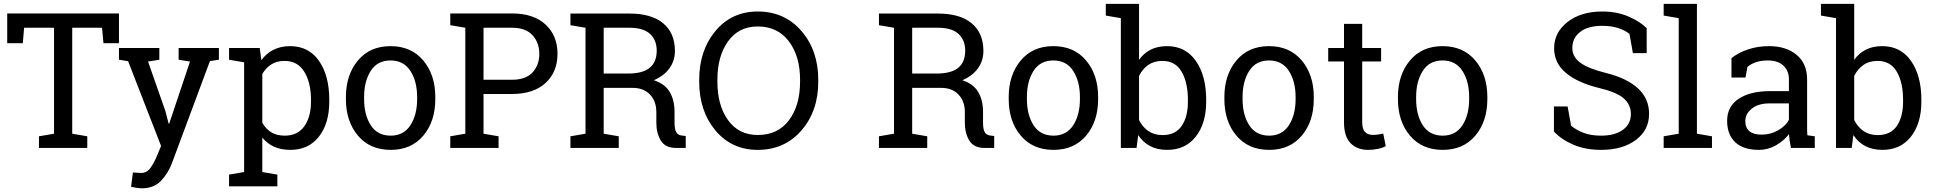

<svg xmlns="http://www.w3.org/2000/svg" viewBox="-20 -782 10229 1015"><path d="M608.9 -710.9V-553.7H526.9L519.5 -635.3H361.8V-75.2L441.4 -61.5V0H186V-61.5L265.6 -75.2V-635.3H107.4L100.6 -553.7H18.1V-710.9Z M1137.2 -466.3 1089.8 -459 888.7 81.1Q868.7 134.3 831.1 173.8Q793.5 213.4 730 213.4Q718.8 213.4 700.7 210.7Q682.6 208 672.9 205.6L682.6 129.9Q679.7 129.4 700 130.9Q720.2 132.3 725.6 132.3Q756.3 132.3 775.4 105.7Q794.4 79.1 808.6 44.4L831.5 -10.3L657.2 -458.5L608.9 -466.3V-528.3H822.3V-466.3L762.7 -456.5L854 -195.8L871.6 -128.4H874.5L984.4 -456.5L924.3 -466.3V-528.3H1137.2Z M1190.9 141.1 1270.5 127.4V-452.6L1190.9 -466.3V-528.3H1353L1361.8 -463.9Q1388.2 -500 1426 -519Q1463.9 -538.1 1513.7 -538.1Q1611.8 -538.1 1666.3 -460.2Q1720.7 -382.3 1720.7 -254.4V-244.1Q1720.7 -129.9 1666 -59.8Q1611.3 10.3 1515.1 10.3Q1466.3 10.3 1429.4 -6.1Q1392.6 -22.5 1366.7 -54.7V127.4L1446.3 141.1V203.1H1190.9ZM1624 -254.4Q1624 -344.7 1588.9 -402.3Q1553.7 -460 1484.4 -460Q1443.4 -460 1414.1 -441.4Q1384.8 -422.9 1366.7 -390.6V-133.3Q1384.8 -100.6 1413.8 -82.8Q1442.9 -64.9 1485.4 -64.9Q1553.7 -64.9 1588.9 -114.7Q1624 -164.6 1624 -244.1Z M1808.6 -269Q1808.6 -386.2 1872.1 -462.2Q1935.5 -538.1 2044.4 -538.1Q2153.8 -538.1 2217.5 -462.4Q2281.2 -386.7 2281.2 -269V-258.3Q2281.2 -140.1 2217.8 -64.9Q2154.3 10.3 2045.4 10.3Q1935.5 10.3 1872.1 -65.2Q1808.6 -140.6 1808.6 -258.3ZM1904.8 -258.3Q1904.8 -174.3 1940.2 -119.6Q1975.6 -64.9 2045.4 -64.9Q2113.8 -64.9 2149.4 -119.6Q2185.1 -174.3 2185.1 -258.3V-269Q2185.1 -352.1 2149.4 -407.2Q2113.8 -462.4 2044.4 -462.4Q1975.1 -462.4 1939.9 -407.2Q1904.8 -352.1 1904.8 -269Z M2687 -710.9Q2800.8 -710.9 2864 -652.3Q2927.2 -593.8 2927.2 -498Q2927.2 -401.4 2864 -343.3Q2800.8 -285.2 2687 -285.2H2536.1V-75.2L2615.7 -61.5V0H2360.4V-61.5L2439.9 -75.2V-635.3L2360.4 -648.9V-710.9H2439.9ZM2536.1 -360.4H2687Q2759.3 -360.4 2795.2 -399.2Q2831.1 -438 2831.1 -497.1Q2831.1 -556.2 2795.2 -595.7Q2759.3 -635.3 2687 -635.3H2536.1Z M3307.6 -710.4Q3423.8 -710.4 3485.8 -658.9Q3547.9 -607.4 3547.9 -512.7Q3547.9 -460.9 3519 -420.9Q3490.2 -380.9 3436.5 -357.9Q3494.6 -338.9 3520.3 -295.9Q3545.9 -252.9 3545.9 -189.9V-132.8Q3545.9 -100.1 3554.2 -84.5Q3562.5 -68.8 3581.5 -65.9L3605 -63V0H3553.2Q3497.1 0 3473.4 -39.1Q3449.7 -78.1 3449.7 -133.8V-189Q3449.7 -247.1 3416 -282.2Q3382.3 -317.4 3325.7 -317.4H3171.4V-75.2L3251 -61.5V0H2995.6V-61.5L3075.2 -75.2V-635.3L2995.6 -648.9V-710.4H3075.2ZM3171.4 -393.1H3297.9Q3378.4 -393.1 3415 -423.8Q3451.7 -454.6 3451.7 -513.7Q3451.7 -569.8 3416.5 -602.5Q3381.3 -635.3 3307.6 -635.3H3171.4Z M4305.7 -350.1Q4305.7 -194.8 4216.6 -92.3Q4127.4 10.3 3985.8 10.3Q3848.1 10.3 3762.2 -92.3Q3676.3 -194.8 3676.3 -350.1V-360.4Q3676.3 -515.1 3762.2 -618.2Q3848.1 -721.2 3985.8 -721.2Q4127.4 -721.2 4216.6 -618.2Q4305.7 -515.1 4305.7 -360.4ZM4209.5 -361.3Q4209.5 -485.4 4150.1 -563.7Q4090.8 -642.1 3985.8 -642.1Q3885.3 -642.1 3828.9 -563.5Q3772.5 -484.9 3772.5 -361.3V-350.1Q3772.5 -225.1 3828.9 -146.7Q3885.3 -68.4 3985.8 -68.4Q4092.3 -68.4 4150.9 -146.5Q4209.5 -224.6 4209.5 -350.1Z M4938.5 -710.4Q5054.7 -710.4 5116.7 -658.9Q5178.7 -607.4 5178.7 -512.7Q5178.7 -460.9 5149.9 -420.9Q5121.1 -380.9 5067.4 -357.9Q5125.5 -338.9 5151.1 -295.9Q5176.8 -252.9 5176.8 -189.9V-132.8Q5176.8 -100.1 5185.1 -84.5Q5193.4 -68.8 5212.4 -65.9L5235.8 -63V0H5184.1Q5127.9 0 5104.2 -39.1Q5080.6 -78.1 5080.6 -133.8V-189Q5080.6 -247.1 5046.9 -282.2Q5013.2 -317.4 4956.5 -317.4H4802.2V-75.2L4881.8 -61.5V0H4626.5V-61.5L4706.1 -75.2V-635.3L4626.5 -648.9V-710.4H4706.1ZM4802.2 -393.1H4928.7Q5009.3 -393.1 5045.9 -423.8Q5082.5 -454.6 5082.5 -513.7Q5082.5 -569.8 5047.4 -602.5Q5012.2 -635.3 4938.5 -635.3H4802.2Z M5312.5 -269Q5312.5 -386.2 5376 -462.2Q5439.5 -538.1 5548.3 -538.1Q5657.7 -538.1 5721.4 -462.4Q5785.2 -386.7 5785.2 -269V-258.3Q5785.2 -140.1 5721.7 -64.9Q5658.2 10.3 5549.3 10.3Q5439.5 10.3 5376 -65.2Q5312.5 -140.6 5312.5 -258.3ZM5408.7 -258.3Q5408.7 -174.3 5444.1 -119.6Q5479.5 -64.9 5549.3 -64.9Q5617.7 -64.9 5653.3 -119.6Q5689 -174.3 5689 -258.3V-269Q5689 -352.1 5653.3 -407.2Q5617.7 -462.4 5548.3 -462.4Q5479 -462.4 5443.8 -407.2Q5408.7 -352.1 5408.7 -269Z M6356.4 -244.1Q6356.4 -129.9 6301.5 -59.8Q6246.6 10.3 6150.4 10.3Q6098.6 10.3 6060.5 -9.5Q6022.5 -29.3 5997.1 -67.9L5988.3 0H5905.3V-686L5825.7 -699.7V-761.7H6001.5V-465.8Q6026.4 -501 6063.2 -519.5Q6100.1 -538.1 6149.4 -538.1Q6247.1 -538.1 6301.8 -460Q6356.4 -381.8 6356.4 -254.4ZM6259.8 -254.4Q6259.8 -345.7 6226.6 -402.8Q6193.4 -460 6125 -460Q6080.6 -460 6050 -438.5Q6019.5 -417 6001.5 -380.9V-147.5Q6019.5 -110.8 6050.5 -89.4Q6081.5 -67.9 6126 -67.9Q6193.8 -67.9 6226.8 -116.2Q6259.8 -164.6 6259.8 -244.1Z M6452.6 -269Q6452.6 -386.2 6516.1 -462.2Q6579.6 -538.1 6688.5 -538.1Q6797.9 -538.1 6861.6 -462.4Q6925.3 -386.7 6925.3 -269V-258.3Q6925.3 -140.1 6861.8 -64.9Q6798.3 10.3 6689.5 10.3Q6579.6 10.3 6516.1 -65.2Q6452.6 -140.6 6452.6 -258.3ZM6548.8 -258.3Q6548.8 -174.3 6584.2 -119.6Q6619.6 -64.9 6689.5 -64.9Q6757.8 -64.9 6793.5 -119.6Q6829.1 -174.3 6829.1 -258.3V-269Q6829.1 -352.1 6793.5 -407.2Q6757.8 -462.4 6688.5 -462.4Q6619.1 -462.4 6584 -407.2Q6548.8 -352.1 6548.8 -269Z M7181.2 -655.8V-528.3H7281.2V-457H7181.2V-136.2Q7181.2 -99.1 7196.5 -84Q7211.9 -68.8 7237.3 -68.8Q7250 -68.8 7265.9 -71Q7281.7 -73.2 7292.5 -75.7L7305.7 -9.8Q7292 -1 7265.6 4.6Q7239.3 10.3 7212.9 10.3Q7154.3 10.3 7119.6 -25.1Q7085 -60.5 7085 -136.2V-457H7001.5V-528.3H7085V-655.8Z M7370.1 -269Q7370.1 -386.2 7433.6 -462.2Q7497.1 -538.1 7606 -538.1Q7715.3 -538.1 7779.1 -462.4Q7842.8 -386.7 7842.8 -269V-258.3Q7842.8 -140.1 7779.3 -64.9Q7715.8 10.3 7606.9 10.3Q7497.1 10.3 7433.6 -65.2Q7370.1 -140.6 7370.1 -258.3ZM7466.3 -258.3Q7466.3 -174.3 7501.7 -119.6Q7537.1 -64.9 7606.9 -64.9Q7675.3 -64.9 7710.9 -119.6Q7746.6 -174.3 7746.6 -258.3V-269Q7746.6 -352.1 7710.9 -407.2Q7675.3 -462.4 7606 -462.4Q7536.6 -462.4 7501.5 -407.2Q7466.3 -352.1 7466.3 -269Z M8685.1 -501H8612.3L8594.2 -602.5Q8572.3 -621.1 8535.6 -633.3Q8499 -645.5 8450.7 -645.5Q8374 -645.5 8333 -613Q8292 -580.6 8292 -528.3Q8292 -481.9 8333.7 -450.9Q8375.5 -419.9 8468.8 -396.5Q8581.1 -368.7 8639.4 -314.5Q8697.8 -260.3 8697.8 -180.2Q8697.8 -94.2 8627.7 -42Q8557.6 10.3 8444.3 10.3Q8362.3 10.3 8298.6 -16.6Q8234.9 -43.5 8194.8 -86.9V-219.2H8267.1L8285.6 -117.2Q8313.5 -94.2 8352.1 -79.6Q8390.6 -64.9 8444.3 -64.9Q8517.1 -64.9 8559.3 -95.7Q8601.6 -126.5 8601.6 -179.2Q8601.6 -228 8564.9 -261Q8528.3 -293.9 8435.5 -316.4Q8322.8 -343.3 8259.3 -395.5Q8195.8 -447.8 8195.8 -526.9Q8195.8 -610.4 8266.6 -665.8Q8337.4 -721.2 8450.7 -721.2Q8525.4 -721.2 8586.7 -695.6Q8647.9 -669.9 8685.1 -633.3Z M8774.9 -699.7V-761.7H8950.7V-75.2L9030.3 -61.5V0H8774.9V-61.5L8854.5 -75.2V-686Z M9447.8 0Q9443.4 -21.5 9440.9 -38.6Q9438.5 -55.7 9437.5 -72.8Q9409.7 -37.1 9367.9 -13.4Q9326.2 10.3 9278.8 10.3Q9196.3 10.3 9153.3 -30Q9110.4 -70.3 9110.4 -143.6Q9110.4 -218.8 9171.1 -259.5Q9231.9 -300.3 9337.9 -300.3H9437V-361.8Q9437 -408.2 9407.7 -435.3Q9378.4 -462.4 9326.2 -462.4Q9290 -462.4 9262.5 -453.1Q9234.9 -443.8 9217.8 -427.7L9207.5 -372.1H9133.3V-474.6Q9169.4 -503.4 9220.7 -520.8Q9272 -538.1 9332 -538.1Q9421.9 -538.1 9477.5 -492.2Q9533.2 -446.3 9533.2 -360.8V-106.4Q9533.2 -96.2 9533.4 -86.4Q9533.7 -76.7 9534.7 -66.9L9573.7 -61.5V0ZM9293 -70.3Q9340.8 -70.3 9380.4 -93.3Q9419.9 -116.2 9437 -148.4V-235.4H9334.5Q9275.4 -235.4 9241 -208Q9206.5 -180.7 9206.5 -141.6Q9206.5 -106.9 9228 -88.6Q9249.5 -70.3 9293 -70.3Z M10137.2 -244.1Q10137.2 -129.9 10082.3 -59.8Q10027.3 10.3 9931.2 10.3Q9879.4 10.3 9841.3 -9.5Q9803.2 -29.3 9777.8 -67.9L9769 0H9686V-686L9606.4 -699.7V-761.7H9782.2V-465.8Q9807.1 -501 9844 -519.5Q9880.9 -538.1 9930.2 -538.1Q10027.8 -538.1 10082.5 -460Q10137.2 -381.8 10137.2 -254.4ZM10040.5 -254.4Q10040.5 -345.7 10007.3 -402.8Q9974.1 -460 9905.8 -460Q9861.3 -460 9830.8 -438.5Q9800.3 -417 9782.2 -380.9V-147.5Q9800.3 -110.8 9831.3 -89.4Q9862.3 -67.9 9906.7 -67.9Q9974.6 -67.9 10007.6 -116.2Q10040.5 -164.6 10040.5 -244.1Z"/></svg>

Font: TypoPRO Roboto Slab
Style: Regular
Weight: 400
Designer: Google
Version: Version 1.100263; 2013; ttfautohint (v0.94.20-1c74) -l 8 -r 